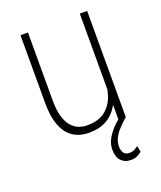

<svg xmlns="http://www.w3.org/2000/svg" viewBox="-135 -614 752 897"><g transform="rotate(-20 241.0 -165.5)"><path d="M369.6 -122.1V-528.3H406.2V0H370.1ZM375.5 -211.4 398.4 -212.4Q398.4 -164.6 388.2 -124Q377.9 -83.5 356.7 -53.5Q335.4 -23.4 302 -6.8Q268.6 9.8 221.7 9.8Q189 9.8 162.1 -1.2Q135.3 -12.2 115.7 -35.9Q96.2 -59.6 85.4 -97.9Q74.7 -136.2 74.7 -191.4V-528.3H111.8V-190.4Q111.8 -144.5 120.6 -112.8Q129.4 -81.1 144.8 -62Q160.2 -43 180.7 -34.4Q201.2 -25.9 224.6 -25.9Q281.7 -25.9 314.7 -52.2Q347.7 -78.6 361.6 -121.1Q375.5 -163.6 375.5 -211.4ZM383.3 -13.2 405.3 0Q385.7 17.6 368.2 35.9Q350.6 54.2 339.8 74.7Q329.1 95.2 329.1 118.7Q329.1 135.3 336.9 148.9Q344.7 162.6 366.2 162.6Q381.8 162.6 392.3 156.5Q402.8 150.4 409.7 145L416 174.8Q407.7 182.1 394.5 189.2Q381.3 196.3 360.4 196.3Q331.5 196.3 313.2 177.5Q294.9 158.7 294.9 120.6Q294.9 96.2 306.6 72.8Q318.4 49.3 338.6 27.1Q358.9 4.9 383.3 -13.2Z"/></g></svg>

Font: Roboto Condensed ExtraLight
Style: Regular
Weight: 250
Designer: Christian Robertson
Foundry: Google
Version: Version 3.008; 2023